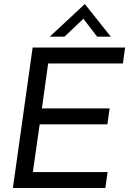

<svg xmlns="http://www.w3.org/2000/svg" viewBox="-20 -933 641 953"><path d="M44 0H503L514 -79H143L177 -316H513L524 -395H188L219 -618H590L601 -697H142ZM227 -751H300L394 -840L462 -751H530L401 -913Z"/></svg>

Font: HK Grotesk
Style: Italic
Weight: 400
Italic angle: -16°
Designer: Alfredo Marco Pradil
Foundry: Hanken Design Co.
Version: Version 3.001;FEAKit 1.0